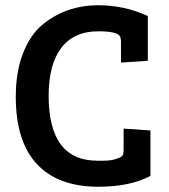

<svg xmlns="http://www.w3.org/2000/svg" viewBox="-20 -697 642 730"><path d="M436 -559Q425 -578 354 -578Q261 -578 213 -515Q165 -452 165 -333Q165 -86 350 -86Q353 -86 376.5 -86Q400 -86 421 -92.5Q442 -99 446 -106Q450 -113 450 -128V-208L552 -201V-28Q474 13 354 13Q201 13 120.5 -73Q40 -159 40 -329Q40 -423 67 -493Q94 -563 140 -602Q230 -677 354 -677Q454 -677 542 -636V-466L440 -459V-537Q440 -552 436 -559Z"/></svg>

Font: Bree Serif
Style: Regular
Weight: 400
Designer: Veronika Burian, Jos Scaglione
Foundry: TypeTogether
Version: Version 1.001